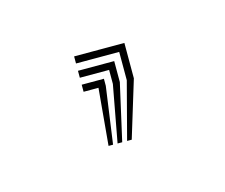

<svg xmlns="http://www.w3.org/2000/svg" viewBox="-32 -67 178 152"><g transform="rotate(-15 56.5 9.0)"><path d="M59 46.5 71.2 0V-23.2H35.8V-29H77V0L62.8 46.5ZM43.8 46.5 48 0H35.8V-5.8H54V0L47.5 46.5ZM51.2 46.5 59.8 0V-11.5H35.8V-17.2H65.5V0L55 46.5Z"/></g></svg>

Font: Big Shoulders Inline Display ExtraLight
Style: Regular
Weight: 250
Version: Version 2.002